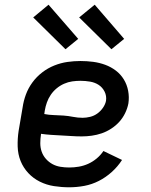

<svg xmlns="http://www.w3.org/2000/svg" viewBox="-20 -787 640 815"><path d="M274 8Q241 8 209 3Q177 -2 149 -16Q121 -30 100 -52.5Q79 -75 67.5 -103.5Q56 -132 55 -165Q54 -198 59 -231L76 -331Q80 -359 90 -386Q100 -413 117.5 -437Q135 -461 159 -479.5Q183 -498 210.5 -509Q238 -520 266 -524Q294 -528 321 -528Q349 -528 375.5 -524.5Q402 -521 426.5 -512Q451 -503 471.5 -487.5Q492 -472 505.5 -450Q519 -428 524 -401.5Q529 -375 525 -348Q521 -327 511 -306.5Q501 -286 486 -269.5Q471 -253 451.5 -240.5Q432 -228 411.5 -221Q391 -214 369.5 -211Q348 -208 327 -208Q305 -208 283.5 -209.5Q262 -211 240.5 -212Q219 -213 197 -214.5Q175 -216 154 -219V-217Q151 -198 151 -179Q151 -160 157 -143Q163 -126 175 -112.5Q187 -99 202.5 -90.5Q218 -82 236.5 -79Q255 -76 274 -76Q294 -76 314.5 -79.5Q335 -83 354 -91.5Q373 -100 390 -114Q407 -128 419 -146L498 -108Q480 -80 454.5 -57Q429 -34 399.5 -19Q370 -4 338 2Q306 8 274 8ZM331 -287Q346 -287 362.5 -291Q379 -295 393 -305Q407 -315 417 -329.5Q427 -344 430 -359Q433 -380 424 -398Q415 -416 399 -426.5Q383 -437 362.5 -440.5Q342 -444 322 -444Q304 -444 286.5 -441.5Q269 -439 252 -431.5Q235 -424 220.5 -412Q206 -400 195.5 -384.5Q185 -369 179 -352Q173 -335 170 -317L168 -303Q188 -299 208.5 -298.5Q229 -298 249.5 -296.5Q270 -295 290 -291Q310 -287 331 -287ZM453 -578 316 -713 382 -767 507 -622ZM258 -578 121 -713 186 -767 312 -622Z"/></svg>

Font: Iosevka SS04 Medium Extended
Style: Italic
Weight: 500
Width: 7
Italic angle: -9°
Monospace: yes
Designer: Belleve Invis
Foundry: Belleve Invis
Version: Version 19.0.0; ttfautohint (v1.8.4)